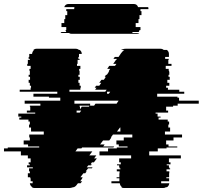

<svg xmlns="http://www.w3.org/2000/svg" viewBox="-95 -945 1019 965"><path d="M775 -409H740V-389H750V-379H687V-374H697V-359H712V-354H702V-344H748V-334H755V-319H751V-304H760V-284H734V-269H820V-254H777V-239H740V-219H752V-209H796V-204H742V-199H698V-184H655V-164H814V-149H754V-129H762V-119H743V-114H754V-104H756V-99H760V-94H742V-84H756V-74H755V-54H741V-49H755V-34H715V-24H756Q754 -10 744 -4H739Q734 0 724 0H528Q519 0 514 -4H519Q509 -10 507 -24H465V-34H505V-49H491V-54H505V-74H506V-84H492V-94H510V-99H506V-104H504V-114H493V-119H512V-129H504V-149H564V-164H405V-184H448V-199H492V-204H546V-209H502V-219H490V-239H527V-254H570V-269H473L462 -254H465L454 -239H423L408 -219H431L424 -209H479L475 -204H318L314 -199H295L284 -184H369L354 -164H389L378 -149H392L377 -129H367L360 -119H366L363 -114H349L341 -104H370L367 -99H348L336 -84H341L333 -74H324L309 -54H321L317 -49H319L308 -34H318L310 -24H297L296 -23Q292 -17 287.5 -12Q283 -7 276 -4H273Q269 -3 264 -1.5Q259 0 252 0H79Q70 0 65 -4H68Q57 -10 55 -24H69V-34H59V-49H57V-54H45V-74H55V-84H51V-99H70V-104H41V-114H55V-119H49V-129H59V-149H45V-164H10V-184H-75V-199H-56V-204H102V-209H46V-219H24V-239H55V-254H52V-269H125V-284H61V-304H51V-319H55V-334H48V-344H2V-354H12V-359H-3V-374H82V-379H40V-389H57V-409H55V-414H108V-424H29V-439H208V-454H151V-459H73V-474H193V-484H4V-494H59V-504H61V-514H55V-529H49V-544H56V-559H49V-569H55V-589H53V-599H59V-614H42V-624H45V-644H55V-649H49V-659H52V-674H66Q68 -687 76 -694H72Q80 -700 89 -700H285Q295 -700 302 -694H306Q316 -686 316 -674H302V-659H299V-649H305V-644H295V-624H292V-614H309V-599H303V-589H305V-569H299V-559H306V-544H299V-529H305V-514H311V-504H309V-494H254V-484H434L441 -494H383L390 -504H381L388 -514H404L414 -529H404L415 -544H427L437 -559H431L438 -569H442L452 -584H451L454 -589H452L459 -599H444L454 -614H483L490 -624H474L488 -644H489L493 -649H475L482 -659H501L513 -677Q517 -682 521 -686.5Q525 -691 530 -694H513Q524 -700 538 -700H711Q721 -700 728 -694H744Q754 -686 754 -674V-659H735V-649H753V-644H751V-624H767V-614H738V-599H753V-589H755V-584H756V-569H752V-559H758V-544H746V-529H756V-514H740V-504H749V-494H806V-484H831V-474H695V-459H797V-454H805V-439H904V-424H798V-414H775ZM459 -484H443V-474H452ZM279 -439V-424H358V-414H378L385 -424H491L501 -439ZM316 -409H352L355 -414H305V-409H307V-395ZM306 -379 313 -389H290V-379ZM510 -284V-304H508L493 -284ZM651 -899H611V-889H616V-869H606V-849H601V-829H587V-809H611V-794H606Q606 -790 602 -784H573Q571 -781 568 -779H605Q601 -775 592 -775H265Q257 -775 252 -779H214Q213 -780 212 -781.5Q211 -783 209 -784H238Q236 -788 234 -794H238V-809H214V-829H228V-849H233V-869H243V-889H238V-899H278V-902Q278 -907 279 -909H228Q233 -925 250 -925H577Q594 -925 599 -909H650Q651 -907 651 -902Z"/></svg>

Font: Rubik Glitch
Style: Regular
Weight: 400
Designer: Hubert and Fischer, NaN
Foundry: Hubert and Fischer, NaN
Version: Version 2.200